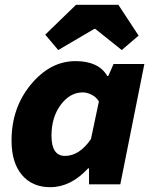

<svg xmlns="http://www.w3.org/2000/svg" viewBox="-20 -766 640 798"><path d="M189 12Q114 12 71 -39Q28 -90 28 -182Q28 -318 108.5 -415Q189 -512 294 -512Q390 -512 426 -450H430L452 -500H580L480 0H350V-66H346Q274 12 189 12ZM250 -118Q310 -118 358 -188L391 -344Q381 -362 361.5 -372Q342 -382 324 -382Q271 -382 232.5 -330.5Q194 -279 194 -202Q194 -118 250 -118ZM222 -558 168 -622 296 -746H472L556 -618L486 -558L376 -646H372Z"/></svg>

Font: TypoPRO Source Code Pro
Style: Italic
Weight: 900
Italic angle: -11°
Monospace: yes
Designer: Paul D. Hunt, Teo Tuominen
Foundry: Adobe Systems Incorporated
Version: Version 1.030;PS 1.0;hotconv 1.0.84;makeotf.lib2.5.63406